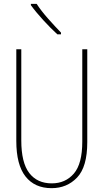

<svg xmlns="http://www.w3.org/2000/svg" viewBox="-20 -971 540 1001"><path d="M298 -792V-801Q267 -833 231 -873.5Q195 -914 171 -951H141V-944Q167 -908 206 -865.5Q245 -823 279 -792ZM435 -230V-714H409V-233Q409 -117 365 -66Q321 -15 250 -15Q174 -15 132.5 -69Q91 -123 91 -239V-714H65V-236Q65 -112 113 -51Q161 10 249 10Q329 10 382 -45.5Q435 -101 435 -230Z"/></svg>

Font: Noto Sans Mono UI Condensed Thin
Style: Regular
Weight: 250
Width: 3
Designer: Monotype Design team
Foundry: Monotype Imaging Inc.
Version: 1.000